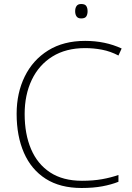

<svg xmlns="http://www.w3.org/2000/svg" viewBox="-20 -928 658 958"><path d="M405 -688Q309 -688 241.5 -646Q174 -604 138.5 -529.5Q103 -455 103 -359Q103 -259 135 -184Q167 -109 230.5 -67.5Q294 -26 389 -26Q445 -26 489.5 -34Q534 -42 571 -55V-21Q536 -7 491 1.5Q446 10 387 10Q280 10 208 -36Q136 -82 99.5 -165.5Q63 -249 63 -360Q63 -464 103.5 -546.5Q144 -629 220.5 -676.5Q297 -724 405 -724Q505 -724 587 -686L571 -651Q531 -672 489 -680Q447 -688 405 -688ZM385 -908Q404 -908 410.5 -898Q417 -888 417 -872Q417 -856 410.5 -846Q404 -836 385 -836Q369 -836 362 -846Q355 -856 355 -872Q355 -888 362 -898Q369 -908 385 -908Z"/></svg>

Font: Noto Sans Bengali ExtraLight
Style: Regular
Weight: 200
Designer: Jelle Bosma - Monotype Design Team
Foundry: Monotype Imaging Inc.
Version: Version 2.003; ttfautohint (v1.8.4.7-5d5b)